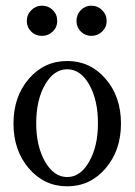

<svg xmlns="http://www.w3.org/2000/svg" viewBox="-20 -637 468 668"><path d="M126 -512.2Q103.5 -512.2 88.4 -527.3Q73.2 -542.5 73.2 -564Q73.2 -585.9 88.9 -601.6Q104.5 -617.2 126 -617.2Q148.4 -617.2 163.8 -601.8Q179.2 -586.4 179.2 -564Q179.2 -542.5 163.6 -527.3Q147.9 -512.2 126 -512.2ZM297.9 -512.2Q276.4 -512.2 261.2 -527.3Q246.1 -542.5 246.1 -564Q246.1 -586.4 261.2 -601.8Q276.4 -617.2 297.9 -617.2Q319.8 -617.2 335.4 -601.6Q351.1 -585.9 351.1 -564Q351.1 -542.5 335.4 -527.3Q319.8 -512.2 297.9 -512.2ZM26.9 -207Q26.9 -300.8 80.3 -362.8Q133.8 -424.8 213.9 -424.8Q293.9 -424.8 347.4 -362.8Q400.9 -300.8 400.9 -207Q400.9 -113.8 347.4 -51.3Q293.9 11.2 213.9 11.2Q133.8 11.2 80.3 -51.3Q26.9 -113.8 26.9 -207ZM213.9 -21Q259.8 -21 290.3 -74.7Q320.8 -128.4 320.8 -208Q320.8 -289.1 290.5 -342.5Q260.3 -396 213.9 -396Q167.5 -396 136.7 -342.5Q106 -289.1 106 -208Q106 -128.4 136.7 -74.7Q167.5 -21 213.9 -21Z"/></svg>

Font: Junicode SmCond
Style: Regular
Weight: 400
Width: 4
Designer: Peter S. Baker
Version: Version 2.206